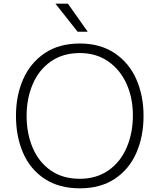

<svg xmlns="http://www.w3.org/2000/svg" viewBox="-20 -1009 869 1046"><path d="M67 0ZM67 -378Q67 -489 106.5 -578Q146 -667 224 -719.5Q302 -772 415 -772Q526 -772 604.5 -719.5Q683 -667 722.5 -577.5Q762 -488 762 -378Q762 -265 722.5 -175.5Q683 -86 605 -34.5Q527 17 415 17Q302 17 223.5 -34.5Q145 -86 106 -175.5Q67 -265 67 -378ZM704 -381Q704 -475 669.5 -552Q635 -629 569.5 -674.5Q504 -720 415 -720Q323 -720 257.5 -674.5Q192 -629 158.5 -551Q125 -473 125 -378Q125 -281 158.5 -203Q192 -125 257 -80Q322 -35 415 -35Q505 -35 570.5 -80.5Q636 -126 670 -205Q704 -284 704 -381ZM282 -989H350L458 -836H403Z"/></svg>

Font: Biryani ExtraLight
Style: Regular
Weight: 275
Designer: Dan Reynolds and Mathieu Reguer
Foundry: Dan Reynolds and Mathieu Reguer
Version: Version 1.004; ttfautohint (v1.1) -l 5 -r 5 -G 72 -x 0 -D la